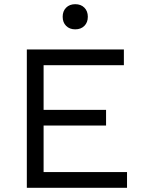

<svg xmlns="http://www.w3.org/2000/svg" viewBox="-20 -896 678 916"><path d="M382.5 -772.5Q366 -756 339 -756Q312 -756 295.5 -772.5Q279 -789 279 -816Q279 -843 295.5 -859.5Q312 -876 339 -876Q366 -876 382.5 -859.5Q399 -843 399 -816Q399 -789 382.5 -772.5ZM188 -75H586V0H108V-660H571V-585H188V-372H486V-297H188Z"/></svg>

Font: Work Sans
Style: Regular
Weight: 400
Designer: Wei Huang
Foundry: Wei Huang
Version: Version 1.032;PS 001.032;hotconv 1.0.70;makeotf.lib2.5.58329